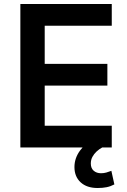

<svg xmlns="http://www.w3.org/2000/svg" viewBox="-20 -739 638 962"><path d="M82 0V-719H540V-610H204V-419H518V-310H204V-109H540V0ZM469 203Q415 203 384 174.5Q353 146 353 98Q353 54 380.5 16Q408 -22 453 -44L492 0Q477 8 464 20Q451 32 443 47Q435 62 435 80Q435 104 449.5 116.5Q464 129 486 129Q500 129 512.5 125.5Q525 122 538 117L553 185Q534 195 514 199Q494 203 469 203Z"/></svg>

Font: Nunitoga
Style: Bold
Weight: 700
Designer: Vernon Adams
Foundry: Vernon Adams
Version: Version 1.0